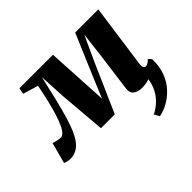

<svg xmlns="http://www.w3.org/2000/svg" viewBox="-192 -761 1206 1206"><g transform="rotate(-45 411.0 -158.0)"><path d="M650.5 11Q615.5 11 594.2 -6Q573 -23 577.5 -57L611 -310L631.5 -482.5L556 -318L413 7H290L263.5 -308L254.5 -482Q240 -420.5 226.2 -361Q212.5 -301.5 198.2 -248Q184 -194.5 169 -150.2Q154 -106 137 -74.5Q114 -32 84.8 -12Q55.5 8 17.5 8Q10 8 0.2 6.2Q-9.5 4.5 -17.8 2Q-26 -0.5 -28.5 -2.5L9 -142Q14.5 -140 26.2 -136.8Q38 -133.5 50.5 -131.2Q63 -129 70 -129Q74 -129 78 -130.5Q82 -132 86.5 -134.8Q91 -137.5 95.8 -142.2Q100.5 -147 105.5 -153.5Q121 -175.5 135 -213Q149 -250.5 161 -294.8Q173 -339 182.8 -382.8Q192.5 -426.5 199 -461L97 -491.5L105.5 -532.5H403L420 -226.5L426 -119L470.5 -226.5L600.5 -532.5H806L747 -109.5Q745 -93.5 747 -84.5Q749 -75.5 753.5 -71.8Q758 -68 763.5 -68Q774.5 -68 785 -75Q795.5 -82 806 -92.5L824 -72Q818 -65.5 803.8 -51.8Q789.5 -38 767.5 -23.8Q745.5 -9.5 716.2 0.8Q687 11 650.5 11ZM824 -72Q826 -7.5 807 43Q788 93.5 755 129.2Q722 165 682.8 186.8Q643.5 208.5 605 216L585.5 181Q623.5 162.5 654.2 131.8Q685 101 703 58Q721 15 719 -39.5Z"/></g></svg>

Font: Merriweather 72pt Black
Style: Italic
Weight: 900
Italic angle: -7.8°
Version: Version 2.101